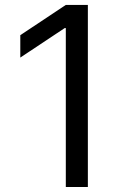

<svg xmlns="http://www.w3.org/2000/svg" viewBox="-20 -747 504 767"><path d="M331 -727.3H242.9L61.1 -606.5V-517L238.6 -634.9H242.9V0H331Z"/></svg>

Font: Magic Ui Pro
Style: Regular
Weight: 400
Designer: Stefan Endress, Andreas Faust
Version: Version 1.000;FEAKit 1.0